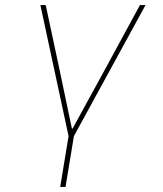

<svg xmlns="http://www.w3.org/2000/svg" viewBox="-20 -536 640 756"><path d="M250 0 139 -516H160L212 -273L263 -30H266L399 -273L531 -516H553L271 0L238 200H217Z"/></svg>

Font: IBM Plex Mono Thin
Style: Italic
Weight: 100
Italic angle: -9°
Monospace: yes
Designer: Mike Abbink, Paul van der Laan, Pieter van Rosmalen
Foundry: Bold Monday
Version: Version 2.3